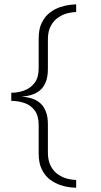

<svg xmlns="http://www.w3.org/2000/svg" viewBox="-20 -719 464 886"><path d="M331.5 147.5V111.5Q315.5 111.5 293.2 106.2Q271 101 249.8 87.2Q228.5 73.5 214.8 48.2Q201 23 201 -16V-144.5Q201 -180 192 -203.2Q183 -226.5 168.5 -240.2Q154 -254 137 -260.8Q120 -267.5 105 -270Q90 -272.5 79 -273Q90 -274 105 -276.2Q120 -278.5 137 -285.5Q154 -292.5 168.8 -306.2Q183.5 -320 192.2 -343.2Q201 -366.5 201 -401.5V-535.5Q201 -575.5 214.8 -600.2Q228.5 -625 249.8 -639Q271 -653 293.2 -658.2Q315.5 -663.5 331.5 -663.5V-699Q324 -699 303.8 -696.8Q283.5 -694.5 259.2 -686.8Q235 -679 212 -662.2Q189 -645.5 173.8 -616.2Q158.5 -587 158.5 -541.5V-404.5Q158.5 -361.5 139.8 -336.8Q121 -312 92 -301.5Q63 -291 32 -291V-253.5Q63 -253.5 92 -244Q121 -234.5 139.8 -209.8Q158.5 -185 158.5 -141.5V-10Q158.5 35 173.8 64.5Q189 94 212.2 110.8Q235.5 127.5 260 135.5Q284.5 143.5 304.5 145.5Q324.5 147.5 331.5 147.5Z"/></svg>

Font: Anybody ExtraExpanded ExtraLight
Style: Regular
Weight: 250
Width: 8
Version: Version 1.113;gftools[0.9.25]